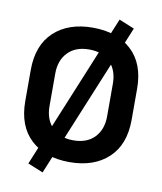

<svg xmlns="http://www.w3.org/2000/svg" viewBox="-94 -856 864 1024"><g transform="rotate(10 338.0 -344.0)"><path d="M338 14Q206 14 128 -58.5Q50 -131 50 -266V-434Q50 -569 128 -641.5Q206 -714 338 -714Q470 -714 548 -641.5Q626 -569 626 -434V-266Q626 -131 548 -58.5Q470 14 338 14ZM338 -104Q412 -104 453 -147Q494 -190 494 -262V-438Q494 -510 453 -553Q412 -596 338 -596Q265 -596 223.5 -553Q182 -510 182 -438V-262Q182 -190 223.5 -147Q265 -104 338 -104ZM207 93 124 59 470 -781 553 -747Z"/></g></svg>

Font: Space Grotesk Light
Style: Bold
Weight: 700
Version: Version 2.000